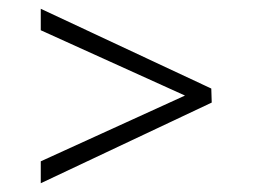

<svg xmlns="http://www.w3.org/2000/svg" viewBox="-20 -552 582 438"><path d="M73 -184 402 -334 73 -483V-532L462 -350L463 -318L73 -134Z"/></svg>

Font: Ibarra Real Nova Medium
Style: Regular
Weight: 500
Designer: Jose Maria Ribagorda & Octavio Pardo
Foundry: Jose Maria Ribagorda
Version: Version 2.000